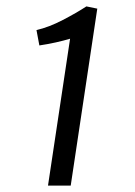

<svg xmlns="http://www.w3.org/2000/svg" viewBox="-20 -580 423 600"><path d="M130 0 199 -459Q179 -453 154.5 -447.5Q130 -442 103 -438L94 -486Q133 -495 176.2 -517.5Q219.5 -540 250 -560L284 -553L201 0Z"/></svg>

Font: Merriweather Sans Light
Style: Italic
Weight: 300
Italic angle: -7.5°
Designer: Eben Sorkin
Foundry: Eben Sorkin
Version: Version 2.001; ttfautohint (v1.8.3)